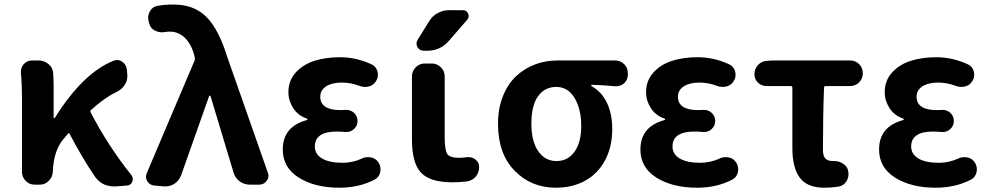

<svg xmlns="http://www.w3.org/2000/svg" viewBox="-20 -832 4464 865"><path d="M571.3 -43.9Q578.1 -35.2 578.1 -25.4Q578.1 -19.5 576.2 -13.7Q569.3 2.9 551.8 3.9L502 7.8Q497.1 7.8 493.2 7.8Q470.7 7.8 449.2 -1Q424.8 -12.7 409.2 -34.2Q351.6 -118.2 293.9 -228.5Q291 -235.4 286.1 -229.5L271.5 -211.9Q221.7 -159.2 217.8 -57.6Q216.8 -34.2 199.7 -17.1Q182.6 0 159.2 0H136.7Q112.3 0 95.7 -17.1Q79.1 -34.2 79.1 -57.6V-392.6Q79.1 -452.1 74.2 -502.9Q74.2 -505.9 74.2 -508.8Q74.2 -528.3 86.9 -543Q102.5 -559.6 125 -559.6H153.3Q178.7 -559.6 198.2 -543.5Q217.8 -527.3 219.7 -502.9Q221.7 -470.7 221.7 -422.9V-301.8Q221.7 -299.8 223.6 -299.8Q225.6 -299.8 227.5 -301.8Q354.5 -503.9 492.2 -558.6Q500 -561.5 507.8 -561.5Q519.5 -561.5 531.2 -553.7Q549.8 -540 551.8 -516.6L553.7 -493.2Q553.7 -490.2 553.7 -487.3Q553.7 -466.8 541 -448.2Q527.3 -427.7 503.9 -417Q452.1 -392.6 390.6 -336.9Q384.8 -332 388.7 -325.2Q466.8 -174.8 571.3 -43.9Z M795.9 -42Q787.1 -18.6 765.6 -3.9Q747.1 7.8 725.6 7.8Q721.7 7.8 718.8 7.8L675.8 3.9Q655.3 2.9 643.6 -15.6Q637.7 -25.4 637.7 -36.1Q637.7 -44.9 641.6 -52.7L856.4 -558.6Q859.4 -565.4 857.4 -572.3L855.5 -582Q841.8 -633.8 813 -661.6Q784.2 -689.5 745.1 -689.5Q733.4 -689.5 722.7 -687.5Q716.8 -686.5 710.9 -686.5Q693.4 -686.5 677.7 -694.3Q658.2 -704.1 652.3 -725.6L650.4 -733.4Q647.5 -742.2 647.5 -751Q647.5 -765.6 654.3 -779.3Q666 -801.8 689.5 -805.7Q719.7 -811.5 762.7 -811.5Q854.5 -811.5 910.2 -755.4Q965.8 -699.2 1003.9 -575.2L1186.5 -54.7Q1189.5 -46.9 1189.5 -40Q1189.5 -28.3 1181.6 -17.6Q1168.9 0 1147.5 0H1106.4Q1080.1 0 1059.6 -15.1Q1039.1 -30.3 1032.2 -54.7L928.7 -398.4Q927.7 -401.4 925.3 -401.4Q922.9 -401.4 921.9 -398.4Z M1508.8 13.7Q1398.4 13.7 1326.2 -31.7Q1253.9 -77.1 1253.9 -158.2Q1253.9 -261.7 1362.3 -291Q1365.2 -292 1365.2 -294.4Q1365.2 -296.9 1362.3 -297.9Q1322.3 -311.5 1300.8 -345.2Q1279.3 -378.9 1279.3 -416Q1279.3 -468.8 1312.5 -505.4Q1345.7 -542 1397 -558.1Q1448.2 -574.2 1511.7 -574.2Q1585 -574.2 1654.3 -542Q1674.8 -532.2 1680.7 -509.8Q1682.6 -502 1682.6 -495.1Q1682.6 -480.5 1674.8 -467.8Q1664.1 -448.2 1641.6 -442.4Q1631.8 -440.4 1624 -440.4Q1610.4 -440.4 1598.6 -445.3Q1560.5 -460 1518.6 -460Q1475.6 -460 1449.2 -442.9Q1422.9 -425.8 1422.9 -396.5Q1422.9 -335.9 1514.6 -335.9Q1524.4 -335.9 1537.1 -336.9Q1539.1 -336.9 1541 -336.9Q1560.5 -336.9 1575.2 -323.2Q1590.8 -308.6 1590.8 -287.1Q1590.8 -265.6 1575.2 -251Q1560.5 -237.3 1541 -237.3Q1539.1 -237.3 1537.1 -237.3Q1513.7 -239.3 1497.1 -239.3Q1398.4 -239.3 1398.4 -171.9Q1398.4 -137.7 1430.7 -118.2Q1462.9 -98.6 1524.4 -98.6Q1567.4 -98.6 1609.4 -117.2Q1622.1 -124 1636.7 -124Q1644.5 -124 1651.4 -123Q1673.8 -118.2 1685.5 -99.6Q1694.3 -85 1694.3 -69.3Q1694.3 -63.5 1693.4 -57.6Q1688.5 -34.2 1668.9 -23.4Q1598.6 13.7 1508.8 13.7Z M1914.1 -737.3Q1927.7 -759.8 1951.7 -772.9Q1975.6 -786.1 2002 -786.1H2065.4Q2082 -786.1 2088.9 -771Q2095.7 -755.9 2085 -743.2L2001 -646.5Q1962.9 -603.5 1905.3 -603.5H1888.7Q1870.1 -603.5 1860.4 -620.1Q1856.4 -627.9 1856.4 -635.7Q1856.4 -644.5 1861.3 -652.3ZM1983.4 -217.8Q1983.4 -155.3 1995.1 -138.2Q2006.8 -121.1 2046.9 -121.1Q2065.4 -121.1 2084 -124Q2087.9 -124 2091.8 -124Q2108.4 -124 2122.1 -113.3Q2138.7 -100.6 2138.7 -80.1Q2138.7 -63.5 2131.8 -49.3Q2125 -35.2 2111.8 -25.9Q2098.6 -16.6 2083 -14.6Q2050.8 -10.7 2018.6 -10.7Q1918 -10.7 1877 -53.7Q1835.9 -96.7 1835.9 -204.1V-488.3Q1835.9 -511.7 1853 -528.8Q1870.1 -545.9 1893.6 -545.9H1925.8Q1949.2 -545.9 1966.3 -528.8Q1983.4 -511.7 1983.4 -488.3Z M2484.4 13.7Q2373 13.7 2298.3 -63Q2223.6 -139.6 2223.6 -274.4Q2223.6 -343.8 2246.1 -399.4Q2268.6 -455.1 2306.2 -489.7Q2343.8 -524.4 2391.1 -542Q2438.5 -559.6 2491.2 -559.6H2751Q2775.4 -559.6 2792 -543Q2808.6 -526.4 2808.6 -502V-496.1Q2808.6 -472.7 2792 -457Q2776.4 -443.4 2756.8 -443.4Q2753.9 -443.4 2751 -443.4Q2704.1 -448.2 2646.5 -450.2Q2643.6 -450.2 2643.6 -447.8Q2643.6 -445.3 2645.5 -443.4Q2690.4 -418.9 2714.4 -368.7Q2738.3 -318.4 2738.3 -251Q2738.3 -169.9 2705.6 -109.4Q2672.9 -48.8 2615.7 -17.6Q2558.6 13.7 2484.4 13.7ZM2486.3 -440.4Q2434.6 -440.4 2404.3 -398.9Q2374 -357.4 2374 -274.4Q2374 -195.3 2404.8 -150.9Q2435.5 -106.4 2486.8 -106.4Q2538.1 -106.4 2568.4 -148.4Q2598.6 -190.4 2598.6 -265.1Q2598.6 -339.8 2568.8 -390.1Q2539.1 -440.4 2486.3 -440.4Z M3120.1 13.7Q3009.8 13.7 2937.5 -31.7Q2865.2 -77.1 2865.2 -158.2Q2865.2 -261.7 2973.6 -291Q2976.6 -292 2976.6 -294.4Q2976.6 -296.9 2973.6 -297.9Q2933.6 -311.5 2912.1 -345.2Q2890.6 -378.9 2890.6 -416Q2890.6 -468.8 2923.8 -505.4Q2957 -542 3008.3 -558.1Q3059.6 -574.2 3123 -574.2Q3196.3 -574.2 3265.6 -542Q3286.1 -532.2 3292 -509.8Q3293.9 -502 3293.9 -495.1Q3293.9 -480.5 3286.1 -467.8Q3275.4 -448.2 3252.9 -442.4Q3243.2 -440.4 3235.4 -440.4Q3221.7 -440.4 3210 -445.3Q3171.9 -460 3129.9 -460Q3086.9 -460 3060.5 -442.9Q3034.2 -425.8 3034.2 -396.5Q3034.2 -335.9 3126 -335.9Q3135.7 -335.9 3148.4 -336.9Q3150.4 -336.9 3152.3 -336.9Q3171.9 -336.9 3186.5 -323.2Q3202.1 -308.6 3202.1 -287.1Q3202.1 -265.6 3186.5 -251Q3171.9 -237.3 3152.3 -237.3Q3150.4 -237.3 3148.4 -237.3Q3125 -239.3 3108.4 -239.3Q3009.8 -239.3 3009.8 -171.9Q3009.8 -137.7 3042 -118.2Q3074.2 -98.6 3135.7 -98.6Q3178.7 -98.6 3220.7 -117.2Q3233.4 -124 3248 -124Q3255.9 -124 3262.7 -123Q3285.2 -118.2 3296.9 -99.6Q3305.7 -85 3305.7 -69.3Q3305.7 -63.5 3304.7 -57.6Q3299.8 -34.2 3280.3 -23.4Q3210 13.7 3120.1 13.7Z M3694.3 13.7Q3616.2 13.7 3583 -31.7Q3549.8 -77.1 3549.8 -164.1V-436.5Q3549.8 -444.3 3542 -444.3H3433.6Q3410.2 -444.3 3394.5 -460Q3378.9 -475.6 3378.9 -498Q3378.9 -521.5 3394.5 -538.6Q3410.2 -555.7 3432.6 -557.6L3460.9 -559.6H3809.6Q3834 -559.6 3850.6 -543Q3867.2 -526.4 3867.2 -502Q3867.2 -477.5 3850.6 -460.9Q3834 -444.3 3809.6 -444.3H3700.2Q3692.4 -444.3 3692.4 -436.5Q3687.5 -308.6 3687.5 -157.2Q3687.5 -128.9 3698.7 -117.7Q3710 -106.4 3731.4 -106.4Q3734.4 -106.4 3737.3 -106.4Q3738.3 -106.4 3739.3 -106.4Q3761.7 -106.4 3779.3 -93.8Q3798.8 -81.1 3801.8 -58.6Q3802.7 -52.7 3802.7 -47.9Q3802.7 -30.3 3793 -14.6Q3780.3 4.9 3756.8 8.8Q3725.6 13.7 3694.3 13.7Z M4195.3 13.7Q4085 13.7 4012.7 -31.7Q3940.4 -77.1 3940.4 -158.2Q3940.4 -261.7 4048.8 -291Q4051.8 -292 4051.8 -294.4Q4051.8 -296.9 4048.8 -297.9Q4008.8 -311.5 3987.3 -345.2Q3965.8 -378.9 3965.8 -416Q3965.8 -468.8 3999 -505.4Q4032.2 -542 4083.5 -558.1Q4134.8 -574.2 4198.2 -574.2Q4271.5 -574.2 4340.8 -542Q4361.3 -532.2 4367.2 -509.8Q4369.1 -502 4369.1 -495.1Q4369.1 -480.5 4361.3 -467.8Q4350.6 -448.2 4328.1 -442.4Q4318.4 -440.4 4310.5 -440.4Q4296.9 -440.4 4285.2 -445.3Q4247.1 -460 4205.1 -460Q4162.1 -460 4135.7 -442.9Q4109.4 -425.8 4109.4 -396.5Q4109.4 -335.9 4201.2 -335.9Q4210.9 -335.9 4223.6 -336.9Q4225.6 -336.9 4227.5 -336.9Q4247.1 -336.9 4261.7 -323.2Q4277.3 -308.6 4277.3 -287.1Q4277.3 -265.6 4261.7 -251Q4247.1 -237.3 4227.5 -237.3Q4225.6 -237.3 4223.6 -237.3Q4200.2 -239.3 4183.6 -239.3Q4085 -239.3 4085 -171.9Q4085 -137.7 4117.2 -118.2Q4149.4 -98.6 4210.9 -98.6Q4253.9 -98.6 4295.9 -117.2Q4308.6 -124 4323.2 -124Q4331.1 -124 4337.9 -123Q4360.4 -118.2 4372.1 -99.6Q4380.9 -85 4380.9 -69.3Q4380.9 -63.5 4379.9 -57.6Q4375 -34.2 4355.5 -23.4Q4285.2 13.7 4195.3 13.7Z"/></svg>

Font: Gen Jyuu Gothic Bold
Style: Bold
Weight: 700
Designer: [Source Han Sans]
Ryoko NISHIZUKA  (kana & ideographs); Paul D. Hunt (Latin, Greek & Cyrillic); Wenlong ZHANG  (bopomofo
Version: Version 1.002.20150607